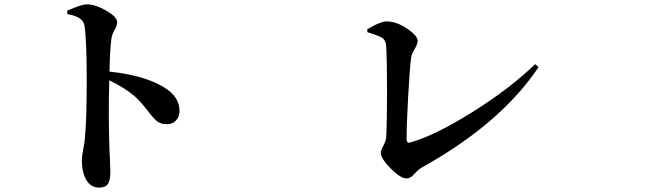

<svg xmlns="http://www.w3.org/2000/svg" viewBox="-20 -810 3040 881"><path d="M289.1 -745.1 288.1 -760.7Q353.5 -790 378.9 -790Q417 -790 467.3 -761.2Q517.6 -732.4 517.6 -708Q517.6 -693.4 505.4 -671.9Q493.2 -650.4 491.2 -631.8Q484.4 -585 482.4 -481.4Q640.6 -464.8 731.4 -410.2Q803.7 -367.2 803.7 -300.8Q803.7 -275.4 788.1 -257.8Q772.5 -240.2 746.1 -240.2Q716.8 -240.2 699.7 -254.4Q682.6 -268.6 655.8 -304.2Q628.9 -339.8 600.6 -366.2Q551.8 -408.2 481.4 -441.4Q476.6 -280.3 482.4 -121.1Q483.4 -101.6 484.4 -77.6Q485.4 -53.7 485.8 -41Q486.3 -28.3 486.3 -22.5Q486.3 17.6 475.1 34.2Q463.9 50.8 434.6 50.8Q396.5 50.8 376 15.6Q355.5 -19.5 355.5 -77.1Q355.5 -91.8 361.3 -121.6Q367.2 -151.4 369.1 -170.9Q377.9 -255.9 377.9 -440.4Q377.9 -632.8 367.2 -694.3Q360.4 -733.4 289.1 -745.1Z M1666 -662.1 1665 -675.8Q1668 -676.8 1685.1 -686.5Q1702.1 -696.3 1710 -699.7Q1717.8 -703.1 1731 -707.5Q1744.1 -711.9 1753.9 -711.9Q1797.9 -711.9 1847.2 -679.2Q1896.5 -646.5 1896.5 -622.1Q1896.5 -608.4 1881.8 -583.5Q1867.2 -558.6 1866.2 -543.9Q1860.4 -501 1853 -370.6Q1845.7 -240.2 1845.7 -171.9Q1845.7 -151.4 1862.3 -156.2Q1976.6 -188.5 2147.9 -295.9Q2319.3 -403.3 2435.5 -515.6L2451.2 -502Q2278.3 -243.2 1915 -41Q1899.4 -32.2 1881.3 -11.7Q1863.3 8.8 1845.7 8.8Q1818.4 8.8 1772.9 -36.6Q1727.5 -82 1727.5 -109.4Q1727.5 -120.1 1739.3 -142.1Q1751 -164.1 1752 -179.7Q1755.9 -247.1 1755.9 -393.1Q1755.9 -539.1 1752 -597.7Q1750 -624 1735.8 -634.8Q1721.7 -645.5 1666 -662.1Z"/></svg>

Font: Bpmf Zihi Serif Bold
Style: Bold
Weight: 700
Foundry: But Ko
Version: Version 1.320